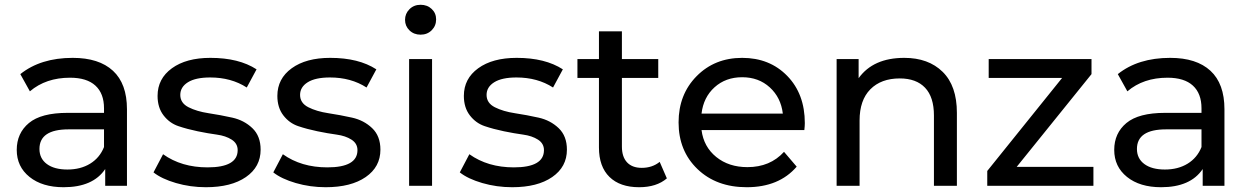

<svg xmlns="http://www.w3.org/2000/svg" viewBox="-20 -777 5228 803"><path d="M284 -535Q394 -535 452.5 -481Q511 -427 511 -320V0H420V-70Q369 6 246 6Q157 6 103.5 -37Q50 -80 50 -150Q50 -220 101 -262.5Q152 -305 263 -305H415V-324Q415 -386 379 -419Q343 -452 273 -452Q172 -452 105 -395L65 -467Q150 -535 284 -535ZM415 -162V-236H267Q145 -236 145 -154Q145 -114 176 -91Q207 -68 262 -68Q317 -68 357 -92.5Q397 -117 415 -162Z M841 6Q776 6 716 -11.5Q656 -29 622 -56L662 -132Q739 -77 848 -77Q974 -77 974 -149Q974 -177 949 -193Q924 -209 887 -214Q850 -219 806.5 -228Q763 -237 726 -249.5Q689 -262 664 -294.5Q639 -327 639 -376Q639 -448 699 -491.5Q759 -535 860 -535Q979 -535 1053 -487L1012 -411Q947 -453 859 -453Q798 -453 766 -433Q734 -413 734 -380Q734 -346 768.5 -328.5Q803 -311 852.5 -303.5Q902 -296 951.5 -285Q1001 -274 1035.5 -241Q1070 -208 1070 -151Q1070 -79 1008.5 -36.5Q947 6 841 6Z M1342 6Q1277 6 1217 -11.5Q1157 -29 1123 -56L1163 -132Q1240 -77 1349 -77Q1475 -77 1475 -149Q1475 -177 1450 -193Q1425 -209 1388 -214Q1351 -219 1307.5 -228Q1264 -237 1227 -249.5Q1190 -262 1165 -294.5Q1140 -327 1140 -376Q1140 -448 1200 -491.5Q1260 -535 1361 -535Q1480 -535 1554 -487L1513 -411Q1448 -453 1360 -453Q1299 -453 1267 -433Q1235 -413 1235 -380Q1235 -346 1269.5 -328.5Q1304 -311 1353.5 -303.5Q1403 -296 1452.5 -285Q1502 -274 1536.5 -241Q1571 -208 1571 -151Q1571 -79 1509.5 -36.5Q1448 6 1342 6Z M1804 -696Q1804 -669 1785.5 -650.5Q1767 -632 1739 -632Q1711 -632 1692.5 -650Q1674 -668 1674 -694Q1674 -720 1692.5 -738.5Q1711 -757 1739 -757Q1767 -757 1785.5 -739.5Q1804 -722 1804 -696ZM1787 0H1691V-530H1787Z M2122 6Q2057 6 1997 -11.5Q1937 -29 1903 -56L1943 -132Q2020 -77 2129 -77Q2255 -77 2255 -149Q2255 -177 2230 -193Q2205 -209 2168 -214Q2131 -219 2087.5 -228Q2044 -237 2007 -249.5Q1970 -262 1945 -294.5Q1920 -327 1920 -376Q1920 -448 1980 -491.5Q2040 -535 2141 -535Q2260 -535 2334 -487L2293 -411Q2228 -453 2140 -453Q2079 -453 2047 -433Q2015 -413 2015 -380Q2015 -346 2049.5 -328.5Q2084 -311 2133.5 -303.5Q2183 -296 2232.5 -285Q2282 -274 2316.5 -241Q2351 -208 2351 -151Q2351 -79 2289.5 -36.5Q2228 6 2122 6Z M2739 -100 2769 -31Q2726 6 2653 6Q2573 6 2529 -37Q2485 -80 2485 -160V-451H2395V-530H2485V-646H2581V-530H2733V-451H2581V-164Q2581 -121 2602.5 -98Q2624 -75 2664 -75Q2708 -75 2739 -100Z M3346 -262Q3346 -251 3344 -233H2914Q2923 -163 2975.5 -120.5Q3028 -78 3106 -78Q3201 -78 3259 -142L3312 -80Q3238 6 3103 6Q2976 6 2897 -70Q2818 -146 2818 -265Q2818 -382 2893.5 -458.5Q2969 -535 3084 -535Q3199 -535 3272.5 -459.5Q3346 -384 3346 -262ZM2914 -302H3254Q3246 -369 3199.5 -411.5Q3153 -454 3084 -454Q3015 -454 2968.5 -412Q2922 -370 2914 -302Z M3762 -535Q3863 -535 3922.5 -476.5Q3982 -418 3982 -305V0H3886V-294Q3886 -371 3849 -410Q3812 -449 3743 -449Q3665 -449 3620 -403.5Q3575 -358 3575 -273V0H3479V-530H3571V-450Q3632 -535 3762 -535Z M4545 -467 4232 -79H4553V0H4109V-62L4422 -451H4115V-530H4545Z M4874 -535Q4984 -535 5042.5 -481Q5101 -427 5101 -320V0H5010V-70Q4959 6 4836 6Q4747 6 4693.5 -37Q4640 -80 4640 -150Q4640 -220 4691 -262.5Q4742 -305 4853 -305H5005V-324Q5005 -386 4969 -419Q4933 -452 4863 -452Q4762 -452 4695 -395L4655 -467Q4740 -535 4874 -535ZM5005 -162V-236H4857Q4735 -236 4735 -154Q4735 -114 4766 -91Q4797 -68 4852 -68Q4907 -68 4947 -92.5Q4987 -117 5005 -162Z"/></svg>

Font: false
Style: Regular
Weight: 500
Designer: Julieta Ulanovsky
Foundry: Julieta Ulanovsky
Version: Version 7.222;hotconv 1.0.109;makeotfexe 2.5.65596